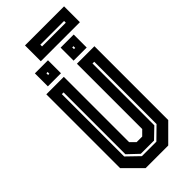

<svg xmlns="http://www.w3.org/2000/svg" viewBox="-305 -1041 1098 1098"><g transform="rotate(-45 244.5 -492.0)"><path d="M153 0 50 -103V-700H191.5V-172L222 -141.5H267L297.5 -172V-700H439V-103L336 0ZM186.5 -63.5H303.5L375.5 -134V-638H361.5V-138L298.5 -77.5H191.5L127.5 -138V-638H113.5V-134ZM296.5 -726V-831H402.5V-726ZM88.5 -726V-831H194.5V-726ZM135.5 -771H145.5V-785H135.5ZM344.5 -771H354.5V-785H344.5ZM161.5 -856V-984H477.5V-856ZM226.5 -911H418.5V-925H226.5Z"/></g></svg>

Font: Tourney Condensed Regular
Style: Bold
Weight: 700
Width: 3
Designer: Tyler Finck
Foundry: Etcetera Type Co
Version: Version 1.010; ttfautohint (v1.8.3)